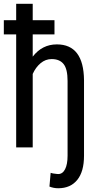

<svg xmlns="http://www.w3.org/2000/svg" viewBox="-20 -770 523 1003"><path d="M264.6 -590.3H150.9V-474.1Q200.2 -538.1 276.9 -538.1Q417 -538.1 418.9 -351.1V43.5Q418.9 126.5 383.5 169.9Q348.1 213.4 284.2 213.4Q260.3 213.4 238.3 204.6L244.6 132.8Q251.5 136.2 276.9 138.7L284.2 139.2Q307.1 139.2 320.1 113.8Q333 88.4 333 43.5V-347.2Q333 -409.2 312.3 -435.3Q291.5 -461.4 250 -461.4Q217.8 -461.4 192.1 -439.9Q166.5 -418.5 150.9 -383.8V0H64.5V-590.3H0V-664.6H64.5V-750H150.9V-664.6H264.6Z"/></svg>

Font: MAUL Condensed
Style: Condensed Regular
Weight: 400
Designer: MAUL
Version: Version 1.0; 2020; ttfautohint (v1.8.3)